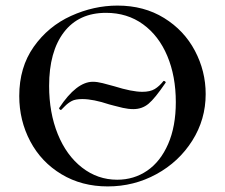

<svg xmlns="http://www.w3.org/2000/svg" viewBox="-20 -656 806 688"><path d="M566 -366H567Q570 -366 572.5 -363.5Q575 -361 573 -359Q535 -303 512 -284Q489 -265 458 -265Q440 -265 420 -269.5Q400 -274 388 -277.5Q376 -281 371 -282Q314 -301 275 -301Q250 -301 237 -294Q224 -287 213.5 -276.5Q203 -266 199 -262H198Q196 -262 193.5 -264.5Q191 -267 192 -269Q254 -363 313 -363Q328 -363 348 -358Q368 -353 389 -347Q453 -327 490 -327Q518 -327 534.5 -337Q551 -347 566 -366ZM49 -312Q49 -415 101 -488.5Q153 -562 234.5 -599Q316 -636 401 -636Q496 -636 568 -591.5Q640 -547 678.5 -474Q717 -401 717 -319Q717 -228 669 -152Q621 -76 540.5 -32Q460 12 366 12Q273 12 200.5 -31.5Q128 -75 88.5 -149.5Q49 -224 49 -312ZM610 -290Q610 -383 579.5 -455.5Q549 -528 492.5 -569Q436 -610 360 -610Q262 -610 209 -540.5Q156 -471 156 -348Q156 -252 187 -175.5Q218 -99 274 -55.5Q330 -12 400 -12Q460 -12 507.5 -44.5Q555 -77 582.5 -140Q610 -203 610 -290Z"/></svg>

Font: Cormorant Garamond SemiBold
Style: Regular
Weight: 600
Designer: Christian Thalmann (Catharsis Fonts)
Foundry: Catharsis Fonts
Version: Version 4.000